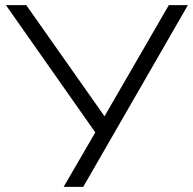

<svg xmlns="http://www.w3.org/2000/svg" viewBox="-20 -725 749 745"><path d="M227 0 359 -227V-198L3 -705H82L391 -266H381L635 -705H709L303 0Z"/></svg>

Font: Nunito Sans 10pt SemiExpanded Light
Style: Regular
Weight: 300
Width: 6
Designer: Vernon Adams
Foundry: Vernon Adams
Version: Version 3.101;gftools[0.9.27]